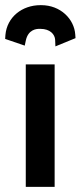

<svg xmlns="http://www.w3.org/2000/svg" viewBox="-31 -725 313 745"><path d="M-11 -574 65 -548 69 -567C78 -611 111 -613 121 -613H126C163 -613 182 -592 183 -570L184 -545L262 -577L261 -591C257 -651 204 -705 129 -705H126C55 -705 -4 -659 -10 -589ZM69 -475V0H181V-475Z"/></svg>

Font: Mint Spirit
Style: Bold
Weight: 700
Designer: HARENDAL Hirwen
Foundry: Arkandis Digital Foundry.
Version: Version 1.004;FFEdit